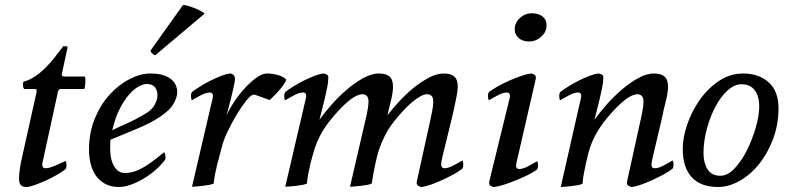

<svg xmlns="http://www.w3.org/2000/svg" viewBox="-20 -736 3153 768"><path d="M149 -81Q148 -74 151 -68.5Q154 -63 162 -63Q176 -63 198.5 -72.5Q221 -82 242 -92Q246 -88 246 -76Q246 -68 245 -65Q244 -62 242 -59Q229 -49 207.5 -36.5Q186 -24 162.5 -13.5Q139 -3 118 4.5Q97 12 85 12Q58 12 56.5 -14.5Q55 -41 64 -88L125 -362Q127 -370 127 -375Q127 -380 117 -380H77Q72 -385 72 -396Q72 -407 74 -409Q99 -416 121 -431Q143 -446 162.5 -465.5Q182 -485 199.5 -507.5Q217 -530 233 -551H244Q251 -551 250 -545L228 -443Q224 -430 238 -430H319Q321 -427 321.5 -420.5Q322 -414 321.5 -406.5Q321 -399 320 -391.5Q319 -384 317 -380H225Q217 -380 214 -375Q211 -370 209 -356Z M422 -177Q482 -202 525.5 -220Q569 -238 598 -255Q651 -286 670 -314.5Q689 -343 689 -369Q689 -381 684 -393.5Q679 -406 667 -417Q655 -428 634 -435Q613 -442 581 -442Q542 -442 499 -420Q456 -398 419.5 -358.5Q383 -319 359.5 -262.5Q336 -206 336 -137Q336 -108 342.5 -81Q349 -54 363.5 -33.5Q378 -13 401 -0.5Q424 12 456 12Q477 12 502.5 3Q528 -6 553.5 -21Q579 -36 602 -56Q625 -76 641 -98Q641 -100 641.5 -102Q642 -104 642 -107Q642 -112 640.5 -118.5Q639 -125 636 -127Q584 -83 548.5 -63.5Q513 -44 481 -44Q460 -44 448 -56Q436 -68 429.5 -85.5Q423 -103 421.5 -123Q420 -143 421 -160Q421 -164 421 -168Q421 -172 422 -177ZM429 -215Q441 -266 459 -301Q477 -336 496.5 -358Q516 -380 534.5 -390Q553 -400 567 -400Q590 -400 600 -387Q610 -374 610 -354Q610 -338 598.5 -316.5Q587 -295 558 -279Q521 -257 490 -243.5Q459 -230 429 -215ZM712 -716Q721 -716 732.5 -712.5Q744 -709 756 -704.5Q768 -700 778.5 -694.5Q789 -689 796 -684Q798 -683 798 -681L601 -515Q590 -518 583 -530Q582 -532 582.5 -533Q583 -534 583 -535Z M866 -143Q864 -134 859 -116.5Q854 -99 849 -79Q844 -59 840 -38.5Q836 -18 835 -2Q830 1 817 3.5Q804 6 790 7.5Q776 9 764 10Q752 11 748 11L831 -345Q833 -353 830.5 -359.5Q828 -366 819 -366Q805 -366 785.5 -356Q766 -346 748 -335Q744 -339 744 -351Q744 -359 745 -362Q746 -365 748 -368Q761 -378 781 -390.5Q801 -403 822 -413.5Q843 -424 863.5 -432Q884 -440 900 -442Q906 -442 912.5 -438Q919 -434 920 -420Q920 -414 916 -394Q912 -374 906 -350.5Q900 -327 894.5 -305.5Q889 -284 886 -274Q897 -299 916.5 -328.5Q936 -358 959 -383Q982 -408 1005.5 -425Q1029 -442 1047 -442Q1067 -442 1089 -436.5Q1111 -431 1125 -418Q1123 -409 1112.5 -394.5Q1102 -380 1090 -367Q1078 -354 1068.5 -345Q1059 -336 1058 -336L1000 -357H994Q984 -357 965.5 -334Q947 -311 927 -278Q907 -245 889.5 -208Q872 -171 866 -143Z M1746 -84Q1746 -83 1745.5 -82.5Q1745 -82 1745 -81Q1744 -74 1747 -68.5Q1750 -63 1758 -63Q1772 -63 1791.5 -73Q1811 -83 1829 -94Q1833 -90 1833 -78Q1833 -70 1832 -67Q1831 -64 1829 -61Q1815 -50 1794 -38.5Q1773 -27 1750 -16.5Q1727 -6 1705 2Q1683 10 1667 12Q1661 12 1653 7Q1645 2 1647 -9L1702 -259Q1704 -268 1708.5 -290.5Q1713 -313 1713 -330Q1713 -359 1688 -359Q1676 -359 1659.5 -349.5Q1643 -340 1625 -324.5Q1607 -309 1588.5 -288.5Q1570 -268 1553 -246Q1534 -222 1520 -194Q1506 -166 1498 -143Q1488 -114 1480 -74.5Q1472 -35 1467 -2Q1462 1 1449 3.5Q1436 6 1422 7.5Q1408 9 1396 10Q1384 11 1380 11L1447 -278Q1450 -292 1452 -305.5Q1454 -319 1454 -330Q1454 -359 1429 -359Q1417 -359 1400.5 -350Q1384 -341 1366 -325Q1348 -309 1329.5 -288.5Q1311 -268 1294 -246Q1273 -218 1259.5 -191.5Q1246 -165 1239 -143Q1237 -136 1232 -119.5Q1227 -103 1222 -82.5Q1217 -62 1213 -40.5Q1209 -19 1208 -2Q1203 1 1190 3.5Q1177 6 1163 7.5Q1149 9 1137 10Q1125 11 1121 11L1204 -345Q1206 -353 1203.5 -359.5Q1201 -366 1192 -366Q1178 -366 1158.5 -356Q1139 -346 1121 -335Q1117 -339 1117 -351Q1117 -359 1118 -362Q1119 -365 1121 -368Q1134 -378 1154 -390.5Q1174 -403 1195 -413.5Q1216 -424 1236.5 -432Q1257 -440 1273 -442Q1279 -442 1287 -438Q1295 -434 1293 -420Q1293 -408 1289 -387.5Q1285 -367 1279.5 -343.5Q1274 -320 1268 -297Q1262 -274 1258 -257Q1274 -280 1301.5 -312Q1329 -344 1362 -373Q1395 -402 1430 -422Q1465 -442 1496 -442Q1524 -442 1538 -430Q1552 -418 1552 -389Q1552 -369 1545.5 -340.5Q1539 -312 1534 -293L1530 -275Q1548 -299 1575 -328.5Q1602 -358 1632.5 -383Q1663 -408 1695 -425Q1727 -442 1755 -442Q1783 -442 1797 -430Q1811 -418 1811 -389Q1811 -375 1806 -349Q1801 -323 1794 -291.5Q1787 -260 1778.5 -226.5Q1770 -193 1763 -163.5Q1756 -134 1750.5 -112Q1745 -90 1745 -82Q1745 -82 1746 -84Z M2045 -81Q2043 -73 2045.5 -66.5Q2048 -60 2057 -60Q2071 -60 2090.5 -70Q2110 -80 2128 -91Q2132 -87 2132 -75Q2132 -67 2131 -64Q2130 -61 2128 -58Q2114 -47 2091.5 -36Q2069 -25 2044.5 -15Q2020 -5 1996.5 2.5Q1973 10 1957 12Q1951 12 1943 8Q1935 4 1937 -10L2019 -345Q2021 -353 2018.5 -359.5Q2016 -366 2007 -366Q1993 -366 1973.5 -356Q1954 -346 1936 -335Q1932 -339 1932 -351Q1932 -359 1933 -362Q1934 -365 1936 -368Q1949 -378 1971 -390.5Q1993 -403 2017 -413.5Q2041 -424 2064 -432Q2087 -440 2103 -442Q2109 -442 2117 -438Q2125 -434 2123 -420ZM2039 -625Q2041 -648 2061 -665.5Q2081 -683 2107 -683Q2136 -683 2152 -668.5Q2168 -654 2166 -628Q2164 -606 2143.5 -588Q2123 -570 2097 -570Q2069 -570 2053 -585.5Q2037 -601 2039 -625Z M2358 -257Q2374 -280 2401.5 -312Q2429 -344 2462 -373Q2495 -402 2530 -422Q2565 -442 2596 -442Q2624 -442 2638 -430Q2652 -418 2652 -389Q2652 -369 2645.5 -340.5Q2639 -312 2634 -293Q2633 -286 2629 -268.5Q2625 -251 2619.5 -228Q2614 -205 2608 -179.5Q2602 -154 2597 -133Q2592 -112 2589 -97.5Q2586 -83 2586 -81Q2585 -74 2588 -68.5Q2591 -63 2599 -63Q2613 -63 2632.5 -73Q2652 -83 2670 -94Q2674 -90 2674 -78Q2674 -70 2673 -67Q2672 -64 2670 -61Q2656 -50 2635 -38.5Q2614 -27 2591 -16.5Q2568 -6 2546 2Q2524 10 2508 12Q2502 12 2494 7Q2486 2 2488 -9L2543 -259Q2545 -268 2549.5 -290.5Q2554 -313 2554 -330Q2554 -359 2529 -359Q2517 -359 2500.5 -350Q2484 -341 2466 -325Q2448 -309 2429.5 -288.5Q2411 -268 2394 -246Q2373 -218 2359.5 -191.5Q2346 -165 2339 -143Q2337 -136 2332.5 -119.5Q2328 -103 2323.5 -82Q2319 -61 2315 -39.5Q2311 -18 2310 -1Q2305 2 2292 4.5Q2279 7 2265 8.5Q2251 10 2239 11Q2227 12 2223 12L2304 -345Q2306 -353 2303.5 -359.5Q2301 -366 2292 -366Q2278 -366 2258.5 -356Q2239 -346 2221 -335Q2217 -339 2217 -351Q2217 -359 2218 -362Q2219 -365 2221 -368Q2234 -378 2254 -390.5Q2274 -403 2295 -413.5Q2316 -424 2336.5 -432Q2357 -440 2373 -442Q2379 -442 2387 -438Q2395 -434 2393 -420Q2393 -408 2389 -387.5Q2385 -367 2379.5 -343.5Q2374 -320 2368 -297Q2362 -274 2358 -257Z M2861 -33Q2891 -33 2919 -63Q2947 -93 2968.5 -136.5Q2990 -180 3003.5 -227.5Q3017 -275 3017 -311Q3017 -351 2999 -375Q2981 -399 2946 -399Q2917 -399 2889.5 -373.5Q2862 -348 2841 -308Q2820 -268 2807 -219Q2794 -170 2794 -123Q2794 -85 2810 -59Q2826 -33 2861 -33ZM2711 -141Q2711 -186 2729 -238.5Q2747 -291 2779 -336.5Q2811 -382 2855.5 -412Q2900 -442 2953 -442Q3015 -442 3054.5 -407Q3094 -372 3094 -303Q3094 -238 3072.5 -180.5Q3051 -123 3016.5 -80Q2982 -37 2938.5 -12.5Q2895 12 2852 12Q2783 12 2747 -27Q2711 -66 2711 -141Z"/></svg>

Font: Lusitana
Style: Italic
Weight: 400
Italic angle: -12°
Designer: Ana Paula Megda
Foundry: Ana Paula Megda
Version: Version 1.000; ttfautohint (v1.1) -l 8 -r 50 -G 200 -x 14 -D